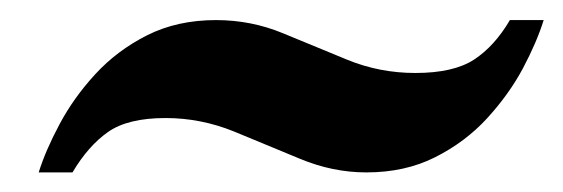

<svg xmlns="http://www.w3.org/2000/svg" viewBox="-20 -386 575 196"><path d="M19.5 -210Q26.5 -232.5 40.8 -259.2Q55 -286 77.2 -310.2Q99.5 -334.5 130.2 -350Q161 -365.5 200.5 -365.5Q236.5 -365.5 269 -352Q301.5 -338.5 334.5 -325Q367.5 -311.5 404 -311.5Q443 -311.5 464 -325.2Q485 -339 500.5 -365.5H535Q528 -343 513.8 -316.2Q499.5 -289.5 477.2 -265.2Q455 -241 424.2 -225.5Q393.5 -210 354 -210Q319.5 -210 286 -224Q252.5 -238 218.8 -251.8Q185 -265.5 149 -265.5Q110.5 -265.5 90.2 -251.2Q70 -237 54 -210Z"/></svg>

Font: Libre Caslon Text
Style: Italic
Weight: 400
Italic angle: -22.583°
Designer: Pablo Impallari, Rodrigo Fuenzalida, Katja Schimmel
Foundry: Pablo Impallari, Rodrigo Fuenzalida
Version: Version 2.000